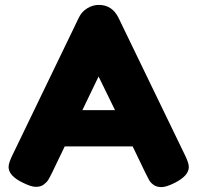

<svg xmlns="http://www.w3.org/2000/svg" viewBox="-20 -753 805 783"><path d="M463 -681 733 -123Q750 -89 750 -72Q750 -36 692 -7Q658 10 638.5 10Q619 10 606.5 1Q594 -8 588.5 -18Q583 -28 573 -48L521 -156H244L192 -48Q182 -28 176.5 -19Q171 -10 158.5 -0.5Q146 9 126.5 9Q107 9 73 -8Q15 -36 15 -72Q15 -89 32 -123L302 -682Q313 -705 335.5 -719Q358 -733 383 -733Q437 -733 463 -681ZM382 -441 316 -304H449Z"/></svg>

Font: Fredoka One
Style: Regular
Weight: 400
Version: Version 1.001;April 7, 2020;FontCreator 12.0.0.2522 64-bit